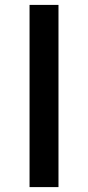

<svg xmlns="http://www.w3.org/2000/svg" viewBox="-20 -763 360 783"><path d="M100.5 0V-743H218.5V0Z"/></svg>

Font: Merriweather Sans
Style: Regular
Weight: 400
Designer: Eben Sorkin
Foundry: Eben Sorkin
Version: Version 1.008; ttfautohint (v1.7.19-72a1) -l 8 -r 50 -G 200 